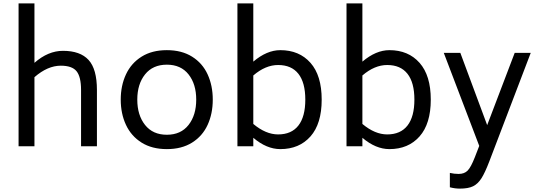

<svg xmlns="http://www.w3.org/2000/svg" viewBox="-20 -866 3183 1137"><path d="M554 -333V0H460V-333Q460 -411 433.5 -444Q407 -477 340 -477Q262 -477 184 -409V0H90V-846H184V-494Q265 -565 353 -565Q455 -565 504.5 -511Q554 -457 554 -333Z M695 -276Q695 -359 726 -425.5Q757 -492 818.5 -530.5Q880 -569 968 -569Q1056 -569 1117.5 -530.5Q1179 -492 1209.5 -425.5Q1240 -359 1240 -276Q1240 -193 1209.5 -126.5Q1179 -60 1117.5 -21.5Q1056 17 968 17Q880 17 818.5 -21.5Q757 -60 726 -126.5Q695 -193 695 -276ZM1142 -276Q1142 -368 1096.5 -425.5Q1051 -483 968 -483Q885 -483 839 -425.5Q793 -368 793 -276Q793 -184 839 -126Q885 -68 968 -68Q1051 -68 1096.5 -126Q1142 -184 1142 -276Z M1885 -276Q1885 -133 1818.5 -58Q1752 17 1640 17Q1559 17 1480 -50V0H1386V-846H1480V-501Q1560 -569 1640 -569Q1752 -569 1818.5 -494Q1885 -419 1885 -276ZM1788 -276Q1788 -377 1747 -429Q1706 -481 1627 -481Q1552 -481 1480 -419V-132Q1554 -70 1627 -70Q1706 -70 1747 -122.5Q1788 -175 1788 -276Z M2531 -276Q2531 -133 2464.5 -58Q2398 17 2286 17Q2205 17 2126 -50V0H2032V-846H2126V-501Q2206 -569 2286 -569Q2398 -569 2464.5 -494Q2531 -419 2531 -276ZM2434 -276Q2434 -377 2393 -429Q2352 -481 2273 -481Q2198 -481 2126 -419V-132Q2200 -70 2273 -70Q2352 -70 2393 -122.5Q2434 -175 2434 -276Z M3123 -553 2878 89Q2852 157 2831 190Q2810 223 2781.5 237Q2753 251 2703 251Q2674 251 2644 243V158Q2670 164 2696 164Q2730 164 2749.5 144Q2769 124 2792 65L2818 -2L2608 -553H2706L2865 -125L3028 -553Z"/></svg>

Font: Biryani
Style: Regular
Weight: 400
Designer: Dan Reynolds and Mathieu Réguer
Foundry: Dan Reynolds and Mathieu Réguer
Version: Version 1.004; ttfautohint (v1.1) -l 5 -r 5 -G 72 -x 0 -D la